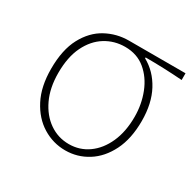

<svg xmlns="http://www.w3.org/2000/svg" viewBox="-115 -603 753 741"><g transform="rotate(30 262.0 -233.0)"><path d="M258 12Q204 12 157.5 -16.5Q111 -45 82.5 -100Q54 -155 54 -234Q54 -319 83 -373Q112 -427 159 -452.5Q206 -478 260 -478H512V-448Q470 -451 430 -452.5Q390 -454 348 -454V-450Q399 -422 428.5 -367Q458 -312 458 -234Q458 -155 430.5 -100Q403 -45 357.5 -16.5Q312 12 258 12ZM258 -16Q306 -16 344 -43Q382 -70 404 -119Q426 -168 426 -234Q426 -290 406.5 -339.5Q387 -389 350 -419.5Q313 -450 260 -450Q212 -450 172.5 -425.5Q133 -401 109.5 -353Q86 -305 86 -234Q86 -168 109 -119Q132 -70 171 -43Q210 -16 258 -16Z"/></g></svg>

Font: Source Sans 3
Style: Regular
Weight: 200
Designer: Paul D. Hunt
Foundry: Adobe
Version: Version 3.046;hotconv 1.0.118;makeotfexe 2.5.65603